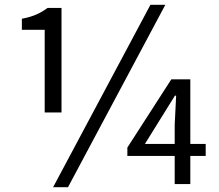

<svg xmlns="http://www.w3.org/2000/svg" viewBox="-20 -766 913 799"><path d="M166 -298H236V-733H178C148 -711 119 -697 71 -688V-642H166ZM201 13H263L668 -746H606ZM707 0H772V-117H836V-167H772V-436H693L510 -152V-117H707ZM707 -167H583L652 -278L708 -368H713L707 -247Z"/></svg>

Font: Noto Sans Mono CJK SC
Style: Regular
Weight: 400
Designer: Ryoko NISHIZUKA 西塚涼子 (kana, bopomofo & ideographs); Paul D. Hunt (Latin, Greek & Cyrillic); Sandoll Communications 산돌커뮤니
Foundry: Adobe
Version: Version 2.004;hotconv 1.0.118;makeotfexe 2.5.65603